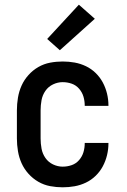

<svg xmlns="http://www.w3.org/2000/svg" viewBox="-20 -790 540 818"><path d="M247 8Q220 8 193.5 3Q167 -2 143.5 -15.5Q120 -29 101.5 -49.5Q83 -70 72 -94.5Q61 -119 56.5 -146Q52 -173 52 -200V-320Q52 -347 56.5 -374Q61 -401 72 -425.5Q83 -450 101.5 -470.5Q120 -491 143.5 -504.5Q167 -518 193.5 -523Q220 -528 247 -528Q273 -528 298 -523.5Q323 -519 346 -508Q369 -497 387.5 -479Q406 -461 418 -438.5Q430 -416 436 -391Q442 -366 442 -341Q442 -341 442 -340.5Q442 -340 442 -339H341Q341 -339 341 -339.5Q341 -340 341 -340Q341 -360 335.5 -378.5Q330 -397 317 -412Q304 -427 285.5 -433.5Q267 -440 247 -440Q226 -440 206 -430.5Q186 -421 173.5 -403Q161 -385 157 -363.5Q153 -342 153 -320V-200Q153 -178 157 -156.5Q161 -135 173.5 -117Q186 -99 206 -89.5Q226 -80 247 -80Q267 -80 285.5 -86.5Q304 -93 317 -108Q330 -123 335.5 -141.5Q341 -160 341 -180Q341 -180 341 -180.5Q341 -181 341 -181H442Q442 -180 442 -179.5Q442 -179 442 -179Q442 -154 436 -129Q430 -104 418 -81.5Q406 -59 387.5 -41Q369 -23 346 -12Q323 -1 298 3.5Q273 8 247 8ZM235 -576 181 -624 316 -770 384 -710Z"/></svg>

Font: Zed Mono Semibold
Style: Regular
Weight: 600
Monospace: yes
Designer: Belleve Invis
Foundry: Belleve Invis
Version: Version 1.0.0; ttfautohint (v1.8.4)